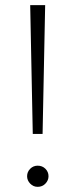

<svg xmlns="http://www.w3.org/2000/svg" viewBox="-20 -720 292 744"><path d="M107 -201 97 -700H155L145 -201ZM126 4Q109 4 97 -8.5Q85 -21 85 -37Q85 -54 97 -66Q109 -78 126 -78Q144 -78 156 -66Q168 -54 168 -37Q168 -21 156 -8.5Q144 4 126 4Z"/></svg>

Font: MOST Montserrat Light
Style: Regular
Weight: 300
Designer: Julieta Ulanovsky
Foundry: Julieta Ulanovsky
Version: Version 8.000;March 11, 2024;FontCreator 15.0.0.2926 64-bit